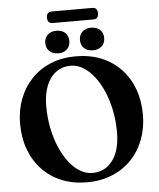

<svg xmlns="http://www.w3.org/2000/svg" viewBox="-64 -1044 925 1117"><g transform="rotate(-5 398.5 -486.0)"><path d="M396 -717.5Q478.5 -717.5 544.8 -690.5Q611 -663.5 658.5 -613.8Q706 -564 731.2 -496Q756.5 -428 756.5 -345.5Q756.5 -267 731.2 -200.5Q706 -134 659 -85Q612 -36 546 -8.8Q480 18.5 399 18.5Q317.5 18.5 251.5 -8.5Q185.5 -35.5 138.2 -85.2Q91 -135 65.5 -203.2Q40 -271.5 40 -354Q40 -432 65.2 -498.5Q90.5 -565 137.5 -614.2Q184.5 -663.5 250 -690.5Q315.5 -717.5 396 -717.5ZM597.5 -256.5Q597.5 -323 585.2 -383.8Q573 -444.5 551 -495.8Q529 -547 499.5 -585Q470 -623 435.2 -644.2Q400.5 -665.5 363 -665.5Q314 -665.5 277.2 -639Q240.5 -612.5 220.5 -562.8Q200.5 -513 200.5 -443Q200.5 -376 212.8 -315Q225 -254 247 -202.8Q269 -151.5 298.2 -113.2Q327.5 -75 362.2 -54Q397 -33 434 -33Q484 -33 520.8 -59.5Q557.5 -86 577.5 -135.8Q597.5 -185.5 597.5 -256.5ZM297.5 -743.5Q265.5 -743.5 246.2 -761.5Q227 -779.5 227 -809.5Q227 -839.5 246.2 -857.5Q265.5 -875.5 297.5 -875.5Q329.5 -875.5 348.5 -857.5Q367.5 -839.5 367.5 -809.5Q367.5 -780 348.5 -761.8Q329.5 -743.5 297.5 -743.5ZM499.5 -743.5Q467.5 -743.5 448.5 -761.5Q429.5 -779.5 429.5 -809.5Q429.5 -839.5 448.5 -857.5Q467.5 -875.5 499.5 -875.5Q532.5 -875.5 551.8 -857.5Q571 -839.5 571 -809.5Q571 -780 551.8 -761.8Q532.5 -743.5 499.5 -743.5ZM249.5 -955.5Q249.5 -973 257.5 -981.2Q265.5 -989.5 280 -989.5H517Q532 -989.5 539.8 -981.2Q547.5 -973 547.5 -956Q547.5 -938.5 539.8 -930.2Q532 -922 517 -922H280Q265.5 -922 257.5 -930.2Q249.5 -938.5 249.5 -955.5Z"/></g></svg>

Font: Fraunces SemiBold
Style: Regular
Weight: 600
Version: Version 1.000;[b76b70a41]